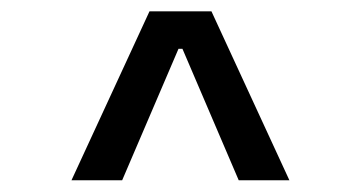

<svg xmlns="http://www.w3.org/2000/svg" viewBox="-20 -713 626 333"><path d="M104 -400.4 239.3 -693.4H346.7L481.9 -400.4H394L296.4 -628.4H289.6L191.9 -400.4Z"/></svg>

Font: Cascadia Mono NF SemiLight
Style: Regular
Weight: 350
Monospace: yes
Designer: Aaron Bell
Foundry: Saja Typeworks
Version: Version 2404.023; ttfautohint (v1.8.4)